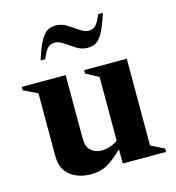

<svg xmlns="http://www.w3.org/2000/svg" viewBox="-105 -775 799 874"><g transform="rotate(-15 295.0 -338.0)"><path d="M218 10Q158 10 119.5 -21Q81 -52 81 -113V-408L15 -440V-456H222V-154Q222 -119 242 -100.5Q262 -82 293 -82Q312 -82 333 -89Q354 -96 369 -108V-408L309 -440V-456H510V-47L573 -16V0H369V-64H365Q330 -29 297 -9.5Q264 10 218 10ZM129 -550Q148 -610 164.5 -639Q181 -668 197.5 -677Q214 -686 236 -686Q264 -686 288.5 -670.5Q313 -655 335.5 -639.5Q358 -624 377 -624Q395 -624 408 -635.5Q421 -647 437 -686H459Q440 -626 423.5 -597Q407 -568 390.5 -559Q374 -550 352 -550Q324 -550 299.5 -565.5Q275 -581 252.5 -596.5Q230 -612 211 -612Q193 -612 180 -600.5Q167 -589 151 -550Z"/></g></svg>

Font: Spectral
Style: Bold
Weight: 700
Designer: Jean-Baptiste Levee
Foundry: Production Type
Version: Version 2.001